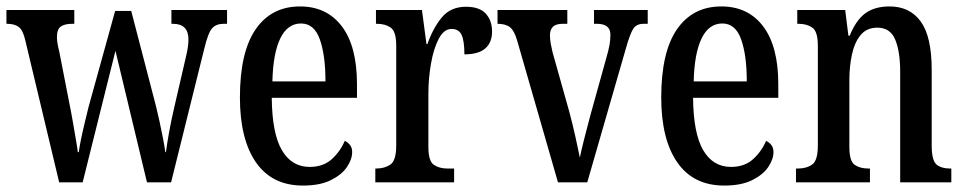

<svg xmlns="http://www.w3.org/2000/svg" viewBox="-20 -567 3000 597"><path d="M59 -440Q52 -472 39 -482.5Q26 -493 2 -493H0V-536H211V-493H205Q181 -493 169 -484.5Q157 -476 157 -451Q157 -443 159 -431Q161 -419 164 -408L196 -244Q201 -220 206 -191Q211 -162 215.5 -136Q220 -110 222 -94H225Q227 -110 232 -134.5Q237 -159 243.5 -185.5Q250 -212 255 -233L338 -533H388L465 -237Q470 -217 476 -189.5Q482 -162 487 -136Q492 -110 494 -94H496Q499 -118 505.5 -154.5Q512 -191 522 -234L559 -394Q566 -424 566 -444Q566 -493 518 -493H513V-536H686V-493H675Q652 -493 639.5 -479Q627 -465 615 -415L512 0H437L339 -409L237 0H164Z M922 10Q826 10 776 -62Q726 -134 726 -264Q726 -405 775 -476Q824 -547 913 -547Q996 -547 1043 -485Q1090 -423 1090 -305V-263H825Q826 -152 856.5 -100Q887 -48 943 -48Q985 -48 1011.5 -72Q1038 -96 1052 -129Q1061 -125 1068 -116.5Q1075 -108 1075 -94Q1075 -72 1059 -48Q1043 -24 1009 -7Q975 10 922 10ZM992 -314Q992 -395 974.5 -444.5Q957 -494 916 -494Q874 -494 851.5 -447.5Q829 -401 827 -314Z M1147 0V-43H1150Q1176 -43 1194 -55.5Q1212 -68 1212 -115V-425Q1212 -469 1195 -481Q1178 -493 1152 -493H1149V-536H1292L1306 -430H1309Q1326 -479 1353.5 -512.5Q1381 -546 1429 -546Q1471 -546 1490.5 -524.5Q1510 -503 1510 -469Q1510 -435 1489 -416.5Q1468 -398 1424 -398Q1424 -439 1415.5 -458Q1407 -477 1384 -477Q1360 -477 1344 -446Q1328 -415 1320 -368.5Q1312 -322 1312 -276V-110Q1312 -66 1329 -54.5Q1346 -43 1371 -43H1392V0Z M1588 -441Q1579 -472 1565.5 -482.5Q1552 -493 1527 -493V-536H1744V-493H1730Q1708 -493 1699 -483.5Q1690 -474 1690 -458Q1690 -444 1692.5 -431Q1695 -418 1698 -405L1750 -220Q1760 -183 1769 -142.5Q1778 -102 1783 -77Q1787 -97 1795.5 -131Q1804 -165 1815 -206L1865 -386Q1872 -410 1875 -426Q1878 -442 1878 -459Q1878 -493 1836 -493H1827V-536H1994V-493H1981Q1959 -493 1949 -477.5Q1939 -462 1926 -416L1806 0H1715Z M2232 10Q2136 10 2086 -62Q2036 -134 2036 -264Q2036 -405 2085 -476Q2134 -547 2223 -547Q2306 -547 2353 -485Q2400 -423 2400 -305V-263H2135Q2136 -152 2166.5 -100Q2197 -48 2253 -48Q2295 -48 2321.5 -72Q2348 -96 2362 -129Q2371 -125 2378 -116.5Q2385 -108 2385 -94Q2385 -72 2369 -48Q2353 -24 2319 -7Q2285 10 2232 10ZM2302 -314Q2302 -395 2284.5 -444.5Q2267 -494 2226 -494Q2184 -494 2161.5 -447.5Q2139 -401 2137 -314Z M2455 0V-43H2461Q2488 -43 2505.5 -55.5Q2523 -68 2523 -115V-425Q2523 -469 2506 -481Q2489 -493 2463 -493H2459V-536H2608L2618 -456H2622Q2642 -505 2671 -526Q2700 -547 2746 -547Q2809 -547 2843 -500Q2877 -453 2877 -350V-115Q2877 -68 2892 -55.5Q2907 -43 2934 -43H2938V0H2779V-344Q2779 -407 2763.5 -444Q2748 -481 2708 -481Q2675 -481 2656 -458Q2637 -435 2629 -397.5Q2621 -360 2621 -319V-110Q2621 -66 2637.5 -54.5Q2654 -43 2680 -43H2685V0Z"/></svg>

Font: Noto Serif Tamil ExtraCondensed Medium
Style: Regular
Weight: 500
Width: 2
Designer: Indian Type Foundry, Tom Grace, and the Monotype Design Team
Foundry: Monotype Imaging Inc.
Version: Version 2.004; ttfautohint (v1.8.4.7-5d5b)